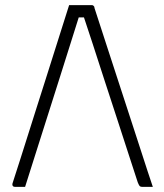

<svg xmlns="http://www.w3.org/2000/svg" viewBox="-20 -730 640 750"><path d="M78 0Q68 0 59 0Q50 0 40 0Q34 0 31.5 -2Q29 -4 28.5 -7.5Q28 -11 29 -14Q45 -64 61 -113.5Q77 -163 92.5 -213Q108 -263 124 -312.5Q140 -362 155.5 -411.5Q171 -461 187 -511Q203 -561 218.5 -610.5Q234 -660 250 -710Q272 -710 297 -710Q322 -710 338 -710Q342 -710 344 -708.5Q346 -707 347.5 -705Q349 -703 349 -699Q375 -619 401 -539Q427 -459 453 -379.5Q479 -300 505 -220Q531 -140 557 -60Q562 -45 567 -30Q572 -15 577 0Q566 0 555.5 0Q545 0 537 0Q528 0 525 -4Q522 -8 518 -18Q503 -63 482 -128.5Q461 -194 436.5 -268.5Q412 -343 387.5 -418.5Q363 -494 341.5 -560.5Q320 -627 304 -674L320 -662H275L291 -673Q276 -626 257 -565Q238 -504 215.5 -433.5Q193 -363 169.5 -288.5Q146 -214 122.5 -140.5Q99 -67 78 0Z"/></svg>

Font: Recursive Light
Style: Regular
Weight: 300
Version: Version 1.085